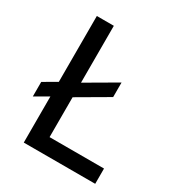

<svg xmlns="http://www.w3.org/2000/svg" viewBox="-173 -844 891 959"><g transform="rotate(30 272.0 -365.0)"><path d="M518 0H106V-266L30 -222V-306L106 -350V-730H204V-402L379 -504V-420L204 -318V-88H518Z"/></g></svg>

Font: Sora
Style: Regular
Weight: 400
Designer: Jonathan Barnbrook, Julián Moncada
Foundry: Barnbrook Fonts
Version: Version 2.000